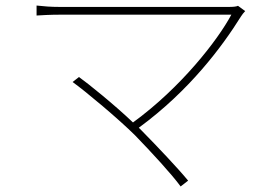

<svg xmlns="http://www.w3.org/2000/svg" viewBox="-20 -650 996 693"><path d="M839 -629C833 -626 821 -625 806 -625H196C163 -625 139 -627 112 -630V-594C129 -595 160 -597 196 -597H815C766 -505 633 -334 460 -208C393 -272 295 -351 265 -372L242 -354C287 -322 410 -219 468 -161C528 -99 600 -21 632 23L659 2C622 -43 549 -120 491 -179L481 -189C664 -323 782 -482 850 -591C854 -597 859 -604 865 -610Z"/></svg>

Font: Kinto Sans Thin
Style: Regular
Weight: 100
Designer: Authors: Ryoko NISHIZUKA  (kana & ideographs); Paul D. Hunt (Latin, Greek & Cyrillic); Wenlong ZHANG  (bopomofo); Sandol
Foundry: Adobe Systems Incorporated, ookami Inc.
Version: Version 0.001